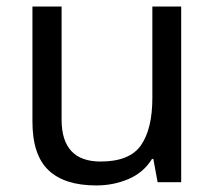

<svg xmlns="http://www.w3.org/2000/svg" viewBox="-20 -556 658 586"><path d="M533 -536V0H461L448 -71H444Q418 -29 372 -9.5Q326 10 274 10Q177 10 128 -36.5Q79 -83 79 -185V-536H168V-191Q168 -63 287 -63Q376 -63 410.5 -113Q445 -163 445 -257V-536Z"/></svg>

Font: Noto Sans Lydian
Style: Regular
Weight: 400
Designer: Monotype Design Team
Foundry: Monotype Imaging Inc.
Version: Version 2.002; ttfautohint (v1.8.4.7-5d5b)